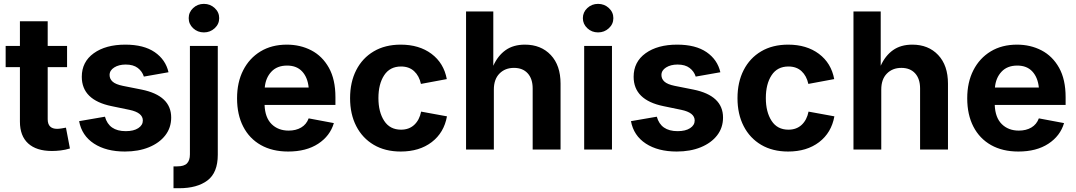

<svg xmlns="http://www.w3.org/2000/svg" viewBox="-20 -788 5674 1012"><path d="M333.5 -545.9V-434.1H231.4V-159.7Q231.4 -108.9 281.2 -108.9Q289.6 -108.9 304.4 -111.1Q319.3 -113.3 327.6 -115.2L348.6 -5.4Q324.2 2 300 4.9Q275.9 7.8 253.9 7.8Q171.9 7.8 128.4 -32Q85 -71.8 85 -147V-434.1H9.8V-545.9H85V-675.8H231.4V-545.9Z M638.2 10.7Q539.6 10.7 475.3 -31.2Q411.1 -73.2 397 -149.4L533.2 -172.9Q554.2 -96.7 642.6 -96.7Q684.6 -96.7 708.7 -112.5Q732.9 -128.4 732.9 -152.8Q732.9 -194.3 662.6 -209L568.4 -228.5Q411.1 -260.7 411.1 -383.3Q411.1 -461.9 474.1 -507.3Q537.1 -552.7 640.6 -552.7Q737.8 -552.7 795.4 -513.2Q853 -473.6 868.2 -407.2L738.3 -384.3Q729.5 -412.1 706.1 -429.9Q682.6 -447.8 642.6 -447.8Q606.4 -447.8 582 -432.4Q557.6 -417 557.6 -392.6Q557.6 -372.1 573.5 -357.7Q589.4 -343.3 627.9 -335.4L726.1 -315.9Q882.3 -284.2 882.3 -168.5Q882.3 -114.7 851.1 -74.5Q819.8 -34.2 764.6 -11.7Q709.5 10.7 638.2 10.7Z M981 -545.9H1127.9V27.8Q1127.9 122.1 1073.5 163.1Q1019 204.1 924.3 204.1H894.5V88.9H914.1Q950.7 88.9 965.8 73Q981 57.1 981 25.9ZM1054.7 -617.2Q1021.5 -617.2 998 -639.2Q974.6 -661.1 974.6 -692.4Q974.6 -723.6 998 -745.6Q1021.5 -767.6 1054.7 -767.6Q1087.9 -767.6 1111.6 -745.6Q1135.3 -723.6 1135.3 -692.4Q1135.3 -661.1 1111.6 -639.2Q1087.9 -617.2 1054.7 -617.2Z M1499 10.7Q1415.5 10.7 1355 -23.4Q1294.4 -57.6 1262 -120.6Q1229.5 -183.6 1229.5 -270Q1229.5 -354.5 1262 -418Q1294.4 -481.4 1353.3 -517.1Q1412.1 -552.7 1491.7 -552.7Q1563 -552.7 1621.1 -522.5Q1679.2 -492.2 1713.6 -430.7Q1748 -369.1 1748 -275.9V-234.9H1374.5Q1377 -168 1411.6 -133.8Q1446.3 -99.6 1501.5 -99.6Q1540 -99.6 1567.6 -116Q1595.2 -132.3 1606.9 -164.1L1739.7 -139.2Q1719.7 -71.3 1657 -30.3Q1594.2 10.7 1499 10.7ZM1375.5 -326.7H1606.9Q1601.6 -379.9 1572.8 -411.1Q1543.9 -442.4 1493.2 -442.4Q1440.4 -442.4 1410.2 -409.9Q1379.9 -377.4 1375.5 -326.7Z M2092.3 10.7Q2009.8 10.7 1950 -24.7Q1890.1 -60.1 1857.7 -123.3Q1825.2 -186.5 1825.2 -270.5Q1825.2 -355 1857.7 -418.5Q1890.1 -481.9 1950 -517.3Q2009.8 -552.7 2092.3 -552.7Q2189.5 -552.7 2254.4 -504.2Q2319.3 -455.6 2335 -371.1L2198.7 -345.7Q2189.5 -388.2 2162.8 -412.8Q2136.2 -437.5 2093.8 -437.5Q2035.2 -437.5 2004.9 -391.4Q1974.6 -345.2 1974.6 -271Q1974.6 -197.8 2004.9 -151.1Q2035.2 -104.5 2093.8 -104.5Q2136.2 -104.5 2163.6 -130.1Q2190.9 -155.8 2199.7 -199.7L2335.9 -174.8Q2320.3 -88.4 2255.4 -38.8Q2190.4 10.7 2092.3 10.7Z M2583 -315.9V0H2436.5V-727.5H2580.1V-441.4Q2604 -494.6 2645 -523.7Q2686 -552.7 2746.6 -552.7Q2831.5 -552.7 2883.1 -498Q2934.6 -443.4 2934.6 -347.2V0H2787.6V-321.8Q2787.6 -372.6 2761.5 -401.4Q2735.4 -430.2 2689 -430.2Q2642.1 -430.2 2612.5 -400.1Q2583 -370.1 2583 -315.9Z M3059.1 0V-545.9H3205.6V0ZM3132.3 -617.2Q3099.1 -617.2 3075.7 -639.2Q3052.2 -661.1 3052.2 -692.4Q3052.2 -723.6 3075.7 -745.6Q3099.1 -767.6 3132.3 -767.6Q3165.5 -767.6 3189.2 -745.6Q3212.9 -723.6 3212.9 -692.4Q3212.9 -661.1 3189.2 -639.2Q3165.5 -617.2 3132.3 -617.2Z M3546.9 10.7Q3448.2 10.7 3384 -31.2Q3319.8 -73.2 3305.7 -149.4L3441.9 -172.9Q3462.9 -96.7 3551.3 -96.7Q3593.3 -96.7 3617.4 -112.5Q3641.6 -128.4 3641.6 -152.8Q3641.6 -194.3 3571.3 -209L3477.1 -228.5Q3319.8 -260.7 3319.8 -383.3Q3319.8 -461.9 3382.8 -507.3Q3445.8 -552.7 3549.3 -552.7Q3646.5 -552.7 3704.1 -513.2Q3761.7 -473.6 3776.9 -407.2L3647 -384.3Q3638.2 -412.1 3614.7 -429.9Q3591.3 -447.8 3551.3 -447.8Q3515.1 -447.8 3490.7 -432.4Q3466.3 -417 3466.3 -392.6Q3466.3 -372.1 3482.2 -357.7Q3498 -343.3 3536.6 -335.4L3634.8 -315.9Q3791 -284.2 3791 -168.5Q3791 -114.7 3759.8 -74.5Q3728.5 -34.2 3673.3 -11.7Q3618.2 10.7 3546.9 10.7Z M4134.3 10.7Q4051.8 10.7 3991.9 -24.7Q3932.1 -60.1 3899.7 -123.3Q3867.2 -186.5 3867.2 -270.5Q3867.2 -355 3899.7 -418.5Q3932.1 -481.9 3991.9 -517.3Q4051.8 -552.7 4134.3 -552.7Q4231.4 -552.7 4296.4 -504.2Q4361.3 -455.6 4377 -371.1L4240.7 -345.7Q4231.4 -388.2 4204.8 -412.8Q4178.2 -437.5 4135.7 -437.5Q4077.1 -437.5 4046.9 -391.4Q4016.6 -345.2 4016.6 -271Q4016.6 -197.8 4046.9 -151.1Q4077.1 -104.5 4135.7 -104.5Q4178.2 -104.5 4205.6 -130.1Q4232.9 -155.8 4241.7 -199.7L4377.9 -174.8Q4362.3 -88.4 4297.4 -38.8Q4232.4 10.7 4134.3 10.7Z M4625 -315.9V0H4478.5V-727.5H4622.1V-441.4Q4646 -494.6 4687 -523.7Q4728 -552.7 4788.6 -552.7Q4873.5 -552.7 4925 -498Q4976.6 -443.4 4976.6 -347.2V0H4829.6V-321.8Q4829.6 -372.6 4803.5 -401.4Q4777.3 -430.2 4731 -430.2Q4684.1 -430.2 4654.5 -400.1Q4625 -370.1 4625 -315.9Z M5347.7 10.7Q5264.2 10.7 5203.6 -23.4Q5143.1 -57.6 5110.6 -120.6Q5078.1 -183.6 5078.1 -270Q5078.1 -354.5 5110.6 -418Q5143.1 -481.4 5201.9 -517.1Q5260.7 -552.7 5340.3 -552.7Q5411.6 -552.7 5469.7 -522.5Q5527.8 -492.2 5562.3 -430.7Q5596.7 -369.1 5596.7 -275.9V-234.9H5223.1Q5225.6 -168 5260.3 -133.8Q5294.9 -99.6 5350.1 -99.6Q5388.7 -99.6 5416.3 -116Q5443.8 -132.3 5455.6 -164.1L5588.4 -139.2Q5568.4 -71.3 5505.6 -30.3Q5442.9 10.7 5347.7 10.7ZM5224.1 -326.7H5455.6Q5450.2 -379.9 5421.4 -411.1Q5392.6 -442.4 5341.8 -442.4Q5289.1 -442.4 5258.8 -409.9Q5228.5 -377.4 5224.1 -326.7Z"/></svg>

Font: Inter-Bold
Style: Bold
Weight: 700
Designer: Rasmus Andersson
Foundry: rsms
Version: Version 4.000;git-a52131595